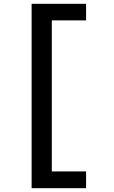

<svg xmlns="http://www.w3.org/2000/svg" viewBox="-20 -803 600 1008"><path d="M146 185V-783H432V-696H252V97H432V185Z"/></svg>

Font: Ubuntu Sans Mono Medium
Style: Regular
Weight: 500
Monospace: yes
Designer: Dalton Maag Ltd
Foundry: Dalton Maag Ltd
Version: Version 1.006